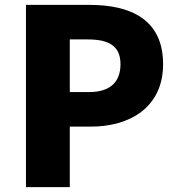

<svg xmlns="http://www.w3.org/2000/svg" viewBox="-20 -764 727 784"><path d="M86 0H265V-247H352C509 -247 646 -325 646 -502C646 -686 511 -744 347 -744H86ZM265 -388V-603H338C424 -603 472 -577 472 -502C472 -429 430 -388 343 -388Z"/></svg>

Font: Noto Sans Korean Black
Style: Bold
Weight: 900
Designer: Ryoko NISHIZUKA (kana & ideographs); Paul D. Hunt (Latin, Greek & Cyrillic); Wenlong ZHANG (bopomofo); Sandoll Communica
Foundry: Adobe Systems Incorporated
Version: Version 1.000;PS 1;hotconv 1.0.78;makeotf.lib2.5.61930